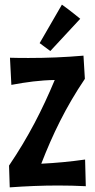

<svg xmlns="http://www.w3.org/2000/svg" viewBox="-20 -786 409 828"><path d="M340 -546C259 -539 183 -536 104 -536C77 -536 50 -536 23 -537L29 -420C94 -432 152 -440 216 -441C163 -314 103 -196 19 -72L22 22C92 17 161 14 230 14C270 14 310 15 350 17L347 -98C284 -89 220 -83 158 -80C207 -206 263 -323 346 -446ZM151 -600 197 -566 326 -705C326 -705 280 -743 247 -766Z"/></svg>

Font: Rum Raisin
Style: Regular
Weight: 400
Designer: Astigmatic (AOETI)
Foundry: Astigmatic (AOETI)
Version: Version 1.000